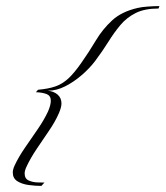

<svg xmlns="http://www.w3.org/2000/svg" viewBox="-20 -518 544 631"><path d="M116 93Q96 93 74 90Q52 87 37 77.5Q22 68 22 49Q22 39 28 26Q41 -2 62 -32.5Q83 -63 104 -93.5Q125 -124 138 -152Q147 -173 147 -187Q147 -203 134 -208.5Q121 -214 98 -215L105 -223Q139 -226 162 -234Q185 -242 204.5 -260Q224 -278 247 -311Q273 -348 295 -385Q317 -422 348.5 -451Q380 -480 433 -492Q445 -495 466.5 -496.5Q488 -498 504 -498L501 -490Q455 -490 425.5 -475Q396 -460 375.5 -435.5Q355 -411 336 -380.5Q317 -350 293 -318Q275 -294 249 -271.5Q223 -249 194.5 -234.5Q166 -220 139 -220H136Q157 -218 169.5 -207Q182 -196 182 -178Q182 -166 174 -147Q162 -119 141.5 -89Q121 -59 100.5 -28.5Q80 2 67 30Q61 43 61 52Q61 69 74 75Q87 81 103 81.5Q119 82 126 82Z"/></svg>

Font: Luxurious Script
Style: Regular
Weight: 400
Designer: Robert E. Leuschke
Foundry: Robert E. Leuschke
Version: Version 1.010; ttfautohint (v1.8.3)